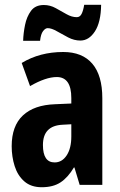

<svg xmlns="http://www.w3.org/2000/svg" viewBox="-20 -775 504 805"><path d="M245 -557Q325 -557 367 -508Q409 -459 409 -363V0H314L292 -73H290Q265 -31 234 -10.5Q203 10 155 10Q110 10 82 -14.5Q54 -39 41.5 -78.5Q29 -118 29 -162Q29 -247 76 -291Q123 -335 211 -338L279 -341V-364Q279 -452 218 -452Q172 -452 106 -414L71 -511Q147 -557 245 -557ZM242 -252Q160 -248 160 -167Q160 -94 209 -94Q240 -94 259.5 -123.5Q279 -153 279 -203V-254ZM77 -604Q78 -636 85 -670.5Q92 -705 110 -729.5Q128 -754 164 -754Q190 -754 213.5 -741Q237 -728 259 -715.5Q281 -703 302 -703Q315 -703 322 -716.5Q329 -730 333 -755H404Q403 -682 378 -643.5Q353 -605 317 -605Q291 -605 266 -618Q241 -631 218.5 -644Q196 -657 180 -657Q170 -657 160.5 -644.5Q151 -632 148 -604Z"/></svg>

Font: Noto Sans Lao ExtraCondensed
Style: Bold
Weight: 700
Width: 2
Designer: Monotype Design Team
Foundry: Monotype Imaging Inc.
Version: Version 2.003; ttfautohint (v1.8.4.7-5d5b)